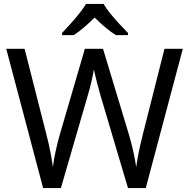

<svg xmlns="http://www.w3.org/2000/svg" viewBox="-20 -964 970 984"><path d="M917 -714 727 0H636L497 -468Q489 -497 481 -526Q473 -555 468 -577.5Q463 -600 461 -609Q460 -596 450.5 -553.5Q441 -511 427 -465L292 0H201L12 -714H106L217 -278Q229 -232 237.5 -189Q246 -146 251 -108Q256 -147 266 -193Q276 -239 289 -283L415 -714H508L639 -280Q653 -234 663 -188.5Q673 -143 678 -108Q683 -145 692 -188.5Q701 -232 713 -279L823 -714ZM511 -944Q523 -922 545.5 -894.5Q568 -867 592.5 -840.5Q617 -814 636 -795V-784H574Q548 -800 520 -823.5Q492 -847 465 -874Q438 -847 411 -824Q384 -801 358 -784H298V-795Q317 -815 340.5 -841Q364 -867 386 -894.5Q408 -922 421 -944Z"/></svg>

Font: Noto IKEA Latin
Style: Regular
Weight: 400
Designer: Monotype Design Team
Foundry: Monotype Imaging Inc.
Version: Version 1.0